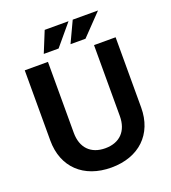

<svg xmlns="http://www.w3.org/2000/svg" viewBox="-157 -990 998 1120"><g transform="rotate(-20 342.0 -430.0)"><path d="M342 14C514 14 624 -91 624 -256V-692H490V-252C490 -159 437 -104 347 -104C257 -104 204 -159 204 -252V-692H60V-256C60 -91 170 14 342 14ZM363 -744H456L581 -874H424ZM197 -744H289L398 -874H250Z"/></g></svg>

Font: Ronzino
Style: Bold
Weight: 700
Designer: Nunzio Mazzaferro
Foundry: Collletttivo
Version: Version 1.000;Glyphs 3.3 (3337)